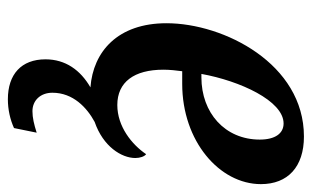

<svg xmlns="http://www.w3.org/2000/svg" viewBox="-176 -410 811 500"><g transform="rotate(90 230.0 -160.5)"><path d="M239 225C266 225 292 219 314 209L326 150C304 157 287 161 270 161C242 161 222 140 222 109C222 55 261 19 298 -1C362 -23 392 -71 392 -107C392 -119 388 -131 382 -135C357 -98 310 -60 254 -60C194 -60 162 -104 162 -180C162 -196 164 -215 166 -229H199C348 -229 460 -326 460 -434C460 -504 415 -546 336 -546C147 -546 41 -338 41 -188C41 -61 115 3 208 10C163 36 135 75 135 127C135 190 174 225 239 225ZM182 -279H173C191 -379 243 -493 302 -493C328 -493 344 -471 344 -431C344 -340 274 -279 182 -279Z"/></g></svg>

Font: Noto Serif Condensed SemiBold
Style: Italic
Weight: 600
Width: 3
Italic angle: -12°
Designer: Monotype Design Team
Foundry: Monotype Imaging Inc.
Version: Version 2.014